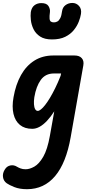

<svg xmlns="http://www.w3.org/2000/svg" viewBox="-70 -886 600 1334"><path d="M154 9Q101.5 9 68.5 -18Q35.5 -45 23.8 -94.5Q12 -144 24 -210.5Q39.5 -299.5 76 -364.5Q112.5 -429.5 169 -465Q225.5 -500.5 300.5 -500.5H447.5Q481.5 -500.5 498 -482Q514.5 -463.5 509 -432L421 67.5Q389.5 246.5 312.8 337.5Q236 428.5 117.5 428.5Q66 428.5 29.5 413.8Q-7 399 -23 387.5Q-45.5 371.5 -49.2 344.2Q-53 317 -36 291Q-22.5 268.5 2 263.5Q26.5 258.5 49 273Q58 278.5 72.8 284.2Q87.5 290 108.5 290Q136 290 168.8 271.5Q201.5 253 230.5 203Q259.5 153 276.5 58L307 -112.5Q282 -73.5 256.2 -46.2Q230.5 -19 205 -5Q179.5 9 154 9ZM168.5 -210.5Q164.5 -183 166 -161.5Q167.5 -140 174.2 -127.8Q181 -115.5 192.5 -115.5Q201.5 -115.5 214.5 -125.8Q227.5 -136 243.2 -156Q259 -176 276.8 -205.5Q294.5 -235 313.5 -273.5Q332.5 -312 351 -359L354.5 -375.5H304.5Q245.5 -375.5 213.2 -330.5Q181 -285.5 168.5 -210.5ZM291 -612Q239.5 -612 208.8 -632.2Q178 -652.5 163 -683.2Q148 -714 144.5 -746Q141 -778 144 -802Q149.5 -834.5 169.5 -849.5Q189.5 -864.5 217 -864.5Q254 -864.5 266.8 -844Q279.5 -823.5 277 -802.5Q273 -772 274.5 -756.5Q276 -741 283.8 -735.8Q291.5 -730.5 305 -730.5Q317.5 -730.5 328.8 -736.8Q340 -743 348.8 -760.2Q357.5 -777.5 361.5 -809.5Q365.5 -836 385.8 -850.8Q406 -865.5 433 -865.5Q460.5 -865.5 479.2 -844.5Q498 -823.5 492.5 -789Q489 -765.5 477.2 -735.2Q465.5 -705 442.8 -676.8Q420 -648.5 383 -630.2Q346 -612 291 -612Z"/></svg>

Font: Edu VIC WA NT Hand
Style: Regular
Weight: 400
Designer: Tina and Corey Anderson, Eben Sorkin, Mirko Velimirovic
Foundry: Google for Education
Version: Version 1.000